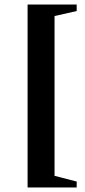

<svg xmlns="http://www.w3.org/2000/svg" viewBox="-20 -713 374 843"><path d="M316.7 -693V-664.6L219.5 -642.6V59L316.7 84.1V110H101.1V-693Z"/></svg>

Font: Ancizar Serif Light
Style: Regular
Weight: 300
Designer: Cesar Puertas, Viviana Monsalve, Julian Moncada, Julian Prieto, Jose Castro, Felipe Aragon, Mariel Hernandez, Sara Alarc
Version: Version 8.100